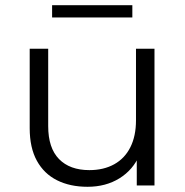

<svg xmlns="http://www.w3.org/2000/svg" viewBox="-20 -712 712 737"><path d="M316 5Q249 5 199 -20Q149 -45 121.5 -95Q94 -145 94 -220V-525H165V-228Q165 -144 206.5 -101.5Q248 -59 323 -59Q378 -59 418.5 -81.5Q459 -104 480.5 -147Q502 -190 502 -250V-525H573V0H505V-144L516 -118Q491 -60 438.5 -27.5Q386 5 316 5ZM180 -645V-692H488V-645Z"/></svg>

Font: MOST Montserrat
Style: Regular
Weight: 400
Designer: Julieta Ulanovsky
Foundry: Julieta Ulanovsky
Version: Version 8.000;March 11, 2024;FontCreator 15.0.0.2926 64-bit